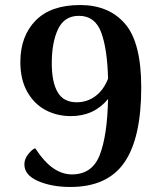

<svg xmlns="http://www.w3.org/2000/svg" viewBox="-20 -730 640 764"><path d="M542 -382Q542 -180 474.5 -83Q407 14 260 14Q186 14 131.5 -9.5Q77 -33 77 -76Q77 -98 93 -117.5Q109 -137 120 -140Q158 -83 193.5 -59.5Q229 -36 266 -36Q347 -36 377 -113.5Q407 -191 410 -336Q354 -268 262 -268Q206 -268 160.5 -292.5Q115 -317 88 -365.5Q61 -414 61 -483Q61 -586 121.5 -648Q182 -710 299 -710Q413 -710 477.5 -635.5Q542 -561 542 -382ZM410 -417Q407 -536 382.5 -601.5Q358 -667 294 -667Q236 -667 211 -614Q186 -561 186 -479Q186 -403 209.5 -363Q233 -323 285 -323Q326 -323 359 -347Q392 -371 410 -417Z"/></svg>

Font: Arima Madurai ExtraBold
Style: Regular
Weight: 800
Designer: Joana Correia and Natanael Gama
Foundry: NDISCOVER
Version: Version 1.020